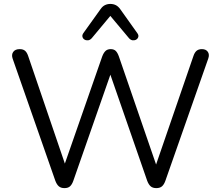

<svg xmlns="http://www.w3.org/2000/svg" viewBox="-20 -966 1141 993"><path d="M313.3 6.9Q295.3 6.9 284.4 -2.3Q273.5 -11.6 266.1 -31.2L45.5 -662.4Q38.2 -683.3 48.4 -697.6Q58.6 -711.9 81.8 -711.9Q99.3 -711.9 109.2 -703.7Q119.2 -695.4 125.5 -676.9L332.6 -69.7H297.9L508.7 -674.3Q516 -693.4 526 -702.7Q535.9 -711.9 552.5 -711.9Q569.1 -711.9 578.6 -702.7Q588.1 -693.4 594.9 -673.8L802.9 -69.7H771.6L980.6 -676.9Q986.4 -694.4 996.6 -703.2Q1006.8 -711.9 1024.4 -711.9Q1045.2 -711.9 1054.9 -697.9Q1064.6 -683.8 1056.8 -662.4L835.2 -30.7Q828.4 -11.6 817.7 -2.3Q807 6.9 788.5 6.9Q770 6.9 759.3 -2.3Q748.6 -11.6 741.2 -31.2L540.2 -610.4H561.6L359.1 -30.7Q352.3 -11.6 342.1 -2.3Q331.9 6.9 313.3 6.9ZM454.4 -768.3Q445.6 -758.5 435.1 -757.5Q424.6 -756.5 416.6 -761.6Q408.5 -766.8 406.4 -775.8Q404.2 -784.9 411.5 -795.2L499.4 -917.9Q509.7 -933.1 522.6 -939.4Q535.5 -945.7 550.6 -945.7Q566.2 -945.7 578.9 -939.4Q591.6 -933.1 602.4 -917.9L689.7 -795.2Q697.6 -784.9 695.4 -775.8Q693.2 -766.8 685.2 -761.6Q677.1 -756.5 666.6 -757.5Q656.1 -758.5 647.3 -768.3L550.6 -883.8Z"/></svg>

Font: Nunito ExtraLight
Style: Regular
Weight: 200
Designer: Vernon Adams
Foundry: Vernon Adams
Version: Version 3.602